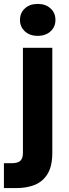

<svg xmlns="http://www.w3.org/2000/svg" viewBox="-50 -740 351 980"><path d="M-30 220V93H11Q41 93 54 80.5Q67 68 67 41V-496H217V40Q217 106 194 145.5Q171 185 130 202.5Q89 220 33 220ZM142 -557Q102 -557 77 -580Q52 -603 52 -638Q52 -674 77 -697Q102 -720 143 -720Q183 -720 208 -697Q233 -674 233 -638Q233 -603 208 -580Q183 -557 142 -557Z"/></svg>

Font: DM Sans 24pt Black
Style: Regular
Weight: 900
Designer: Colophon Foundry, Jonny Pinhorn
Foundry: Colophon Foundry
Version: Version 4.004;gftools[0.9.30]